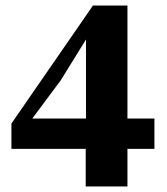

<svg xmlns="http://www.w3.org/2000/svg" viewBox="-20 -659 600 690"><path d="M288 11V-124H21V-215L314 -639H438V-233H535V-124H438V11ZM198 -370 96 -233H289V-517Z"/></svg>

Font: Source Serif 4 SmText
Style: Bold
Weight: 700
Designer: Frank Grießhammer
Foundry: Adobe
Version: Version 4.005;hotconv 1.1.0;makeotfexe 2.6.0